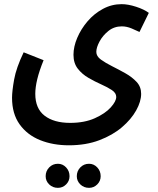

<svg xmlns="http://www.w3.org/2000/svg" viewBox="-20 -470 759 925"><path d="M38 1Q38 -30 48 -86.5Q58 -143 94 -218L190 -180Q169 -128 159.5 -88.5Q150 -49 150 -18Q150 53 195 87.5Q240 122 318 122Q387 122 437 99.5Q487 77 513.5 47.5Q540 18 540 -3Q540 -22 519 -36Q498 -50 467.5 -63.5Q437 -77 406 -95Q375 -113 354.5 -139.5Q334 -166 334 -206Q334 -245 352 -287.5Q370 -330 401.5 -367Q433 -404 475.5 -427Q518 -450 566 -450Q597 -450 635.5 -437.5Q674 -425 697 -408L652 -316Q638 -323 614 -333Q590 -343 567 -343Q530 -343 502.5 -321Q475 -299 459.5 -270Q444 -241 444 -220Q444 -199 466 -183Q488 -167 520 -151Q552 -135 584 -117Q616 -99 638 -75.5Q660 -52 660 -18Q660 19 636 62Q612 105 567.5 143Q523 181 458.5 205.5Q394 230 312 230Q235 230 173 205Q111 180 74.5 129Q38 78 38 1ZM409 435Q384 435 367 418.5Q350 402 350 379Q350 354 367 336.5Q384 319 409 319Q432 319 448.5 336.5Q465 354 465 379Q465 402 448.5 418.5Q432 435 409 435ZM259 435Q234 435 217 418.5Q200 402 200 379Q200 354 217 336.5Q234 319 259 319Q282 319 298.5 336.5Q315 354 315 379Q315 402 298.5 418.5Q282 435 259 435Z"/></svg>

Font: Noto Sans Arabic ExtCond SemBd
Style: Regular
Weight: 600
Width: 2
Designer: Monotype Design Team, Nadine Chahine, Nizar Qandah and Khaled Hosny
Foundry: Monotype Imaging Inc.
Version: Version 2.012; ttfautohint (v1.8.4.7-5d5b)